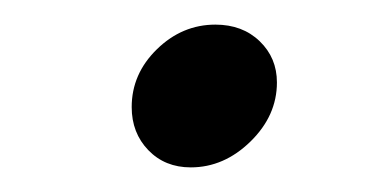

<svg xmlns="http://www.w3.org/2000/svg" viewBox="-20 -129 313 156"><path d="M87 -42Q87 -69 107.5 -89Q128 -109 155 -109Q177 -109 191 -95.5Q205 -82 205 -62Q205 -35 183.5 -14Q162 7 135 7Q114 7 100.5 -7Q87 -21 87 -42Z"/></svg>

Font: Be Vietnam
Style: Italic
Weight: 400
Italic angle: -9.33299°
Designer: Gabriel Lam
Foundry: TypeRant
Version: Version 3.000